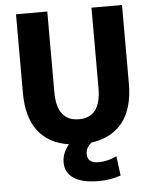

<svg xmlns="http://www.w3.org/2000/svg" viewBox="-62 -781 838 1052"><g transform="rotate(-5 357.5 -255.0)"><path d="M238 -730V-287Q238 -127 360 -127Q481 -127 481 -287V-730H649V-298Q649 -163 589.5 -86Q530 -9 417 6Q385 32 385 66Q385 117 446 117Q496 117 546 93L560 200Q503 220 439 220Q348 220 301.5 189Q255 158 255 102Q255 50 293 5Q182 -12 124 -88Q66 -164 66 -298V-730Z"/></g></svg>

Font: Mplus 1p ExtraBold
Style: Regular
Weight: 800
Version: Version 1.061